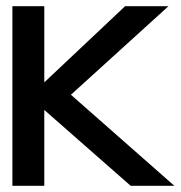

<svg xmlns="http://www.w3.org/2000/svg" viewBox="-20 -600 583 620"><path d="M20 0H123V-245L402 0H543L209 -294L524 -580H384L123 -334V-580H20Z"/></svg>

Font: Charger Sport
Style: Blk
Weight: 900
Designer: Jasper
Foundry: Cannot Into Space Fonts
Version: Version 1.1